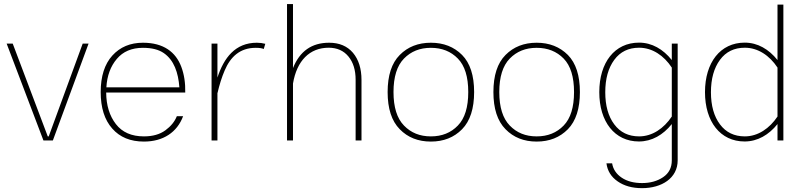

<svg xmlns="http://www.w3.org/2000/svg" viewBox="-20 -701 4030 958"><path d="M218.3 -20.5 43.5 -483.4H13.2L196.8 0H243.7L421.9 -483.4H392.6L223.1 -20.5Z M904.3 -239.3C905.3 -287.1 898.9 -329.6 884.8 -367.2C856.9 -441.9 795.4 -487.8 693.4 -487.8C629.9 -487.8 579.1 -466.3 540.5 -423.8C502 -381.3 482.4 -320.3 482.4 -241.7C482.4 -163.6 501.5 -103 540 -59.6C578.1 -16.1 630.9 5.4 698.2 5.4C794.4 5.4 863.8 -41 893.6 -121.1H862.3C851.6 -94.2 832.5 -70.8 805.2 -50.8C777.8 -30.8 742.2 -20.5 698.2 -20.5C636.2 -20.5 589.8 -41 558.1 -82C526.4 -123 510.3 -175.3 509.8 -239.3ZM510.7 -265.1C514.2 -323.2 531.7 -370.6 563 -407.2C593.8 -443.8 637.2 -462.4 693.4 -462.4C737.3 -462.4 772 -453.6 797.4 -436C848.1 -400.9 869.6 -338.9 875 -265.1Z M1035.6 0H1064.9V-237.8L1065.4 -237.3C1074.7 -277.8 1086.4 -315.4 1101.1 -349.6C1129.9 -417.5 1177.2 -462.4 1255.9 -462.4C1273.9 -462.4 1287.6 -460.4 1295.9 -456.5L1303.7 -482.4C1290.5 -485.8 1276.4 -487.8 1261.7 -487.8C1153.8 -487.8 1097.2 -412.6 1064.9 -314V-483.4H1035.6Z M1441.9 -284.2C1460.9 -397.9 1524.9 -462.9 1620.1 -462.9C1661.6 -462.9 1694.8 -448.2 1718.8 -418.9C1742.7 -389.6 1754.4 -351.1 1754.4 -303.2V0H1783.7V-302.2C1783.7 -358.4 1769.5 -403.8 1741.2 -437.5C1712.4 -471.2 1672.9 -487.8 1622.1 -487.8C1535.6 -487.8 1475.6 -445.8 1441.9 -361.3V-680.7H1412.1V0H1441.9Z M2129.9 -487.8C2066.4 -487.8 2014.6 -467.3 1974.6 -426.8C1934.1 -386.2 1914.1 -324.2 1914.1 -241.7C1914.1 -159.2 1934.1 -97.2 1974.6 -56.2C2014.6 -15.1 2066.4 5.4 2129.9 5.4C2193.4 5.4 2245.1 -15.1 2285.6 -56.2C2325.7 -97.2 2345.7 -159.2 2345.7 -241.7C2345.7 -324.2 2325.7 -386.2 2285.6 -426.8C2245.1 -467.3 2193.4 -487.8 2129.9 -487.8ZM2129.9 -462.4C2185.1 -462.4 2230 -444.3 2264.6 -408.7C2299.3 -373 2316.4 -317.4 2316.4 -241.7C2316.4 -166 2299.3 -110.4 2264.6 -74.7C2230 -38.6 2185.1 -20.5 2129.9 -20.5C2074.7 -20.5 2030.3 -38.6 1995.6 -74.7C1960.9 -110.4 1943.4 -166 1943.4 -241.7C1943.4 -317.4 1960.9 -373 1995.6 -408.7C2030.3 -444.3 2074.7 -462.4 2129.9 -462.4Z M2657.7 -487.8C2594.2 -487.8 2542.5 -467.3 2502.4 -426.8C2461.9 -386.2 2441.9 -324.2 2441.9 -241.7C2441.9 -159.2 2461.9 -97.2 2502.4 -56.2C2542.5 -15.1 2594.2 5.4 2657.7 5.4C2721.2 5.4 2772.9 -15.1 2813.5 -56.2C2853.5 -97.2 2873.5 -159.2 2873.5 -241.7C2873.5 -324.2 2853.5 -386.2 2813.5 -426.8C2772.9 -467.3 2721.2 -487.8 2657.7 -487.8ZM2657.7 -462.4C2712.9 -462.4 2757.8 -444.3 2792.5 -408.7C2827.1 -373 2844.2 -317.4 2844.2 -241.7C2844.2 -166 2827.1 -110.4 2792.5 -74.7C2757.8 -38.6 2712.9 -20.5 2657.7 -20.5C2602.5 -20.5 2558.1 -38.6 2523.4 -74.7C2488.8 -110.4 2471.2 -166 2471.2 -241.7C2471.2 -317.4 2488.8 -373 2523.4 -408.7C2558.1 -444.3 2602.5 -462.4 2657.7 -462.4Z M2970.2 -241.2C2970.2 -93.8 3046.9 4.9 3168 4.9C3232.4 4.9 3288.6 -27.8 3332 -82V99.1C3332 135.7 3317.4 163.6 3288.6 183.1C3259.8 202.6 3224.6 212.4 3183.6 212.4C3143.1 212.4 3108.9 203.6 3082 185.5C3055.2 167.5 3039.1 143.6 3034.2 113.8H3005.9C3010.7 151.4 3029.3 181.6 3062 204.1C3094.2 226.6 3134.8 237.8 3183.6 237.8C3281.7 237.8 3361.3 188 3361.3 99.1V-483.4H3332V-401.4C3288.6 -455.6 3232.9 -488.3 3168.5 -488.3C3046.9 -488.3 2970.2 -389.2 2970.2 -241.2ZM3000 -240.7C3000 -308.1 3015.1 -361.8 3044.9 -402.3C3074.7 -442.9 3116.2 -462.9 3168.9 -462.9C3234.9 -462.9 3292.5 -423.8 3332 -363.8V-119.6C3292.5 -60.5 3234.9 -20.5 3168.9 -20.5C3116.2 -20.5 3074.7 -40.5 3044.9 -80.6C3015.1 -120.1 3000 -173.8 3000 -240.7Z M3497.6 -241.2C3497.6 -93.8 3574.2 4.9 3695.3 4.9C3759.8 4.9 3815.9 -27.8 3859.4 -82V0H3888.7V-678.2H3859.4V-401.4C3815.9 -455.6 3760.3 -488.3 3695.8 -488.3C3574.2 -488.3 3497.6 -389.2 3497.6 -241.2ZM3527.3 -240.7C3527.3 -308.1 3542.5 -361.8 3572.3 -402.3C3602.1 -442.9 3643.6 -462.9 3696.3 -462.9C3762.2 -462.9 3819.8 -423.8 3859.4 -363.8V-119.6C3819.8 -60.5 3762.2 -20.5 3696.3 -20.5C3643.6 -20.5 3602.1 -40.5 3572.3 -80.6C3542.5 -120.1 3527.3 -173.8 3527.3 -240.7Z"/></svg>

Font: Estedad Thin
Style: Regular
Weight: 100
Designer: Amin Abedi
Version: Version 7.3